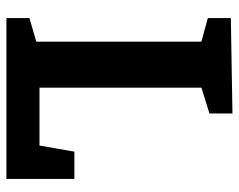

<svg xmlns="http://www.w3.org/2000/svg" viewBox="-93 -651 744 598"><g transform="rotate(90 279.0 -352.0)"><path d="M452.3 -211.7H537.3V0H36.3V-71.7L126 -97.7L109.7 -70.3V-630L126 -602.7L36.3 -627.3V-699L333.3 -704V-632.3L238 -602.7L253 -630V-80.7L230.7 -103H449.3L429.3 -80Z"/></g></svg>

Font: Bitter Thin
Style: Regular
Weight: 100
Designer: Sol Matas, and Bitter project Authors
Foundry: Sol Matas
Version: Version 2.002